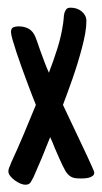

<svg xmlns="http://www.w3.org/2000/svg" viewBox="-20 -477 271 512"><path d="M231.4 -17.1Q231.4 -11.2 227.3 -8.1Q223.1 -4.9 217.8 -3.4Q212.4 -2 206.5 -1.5Q200.7 -1 197.3 -1Q189.9 -1 184.1 -1.5Q178.2 -2 173.1 -3.9Q168 -5.9 163.6 -9.8Q159.2 -13.7 154.8 -20.5Q146.5 -35.6 139.4 -51.8Q132.3 -67.9 125.5 -83.5Q122.1 -92.3 119.9 -97.7Q117.7 -103 113.8 -111.3Q103 -83.5 92 -57.1Q81.1 -30.8 69.3 -4.4Q65.9 2.4 61.8 9Q57.6 15.6 47.4 15.6Q42 15.6 34.4 12.5Q26.9 9.3 19.8 4.2Q12.7 -1 7.6 -7.3Q2.4 -13.7 2.4 -20Q2.4 -24.9 4.4 -30Q6.3 -35.2 8.8 -40H8.3Q26.9 -80.1 43.2 -118.9Q59.6 -157.7 75.7 -197.3Q72.3 -205.1 66.2 -221.2Q60.1 -237.3 52.7 -256.8Q45.4 -276.4 37.6 -297.9Q29.8 -319.3 23.7 -338.1Q17.6 -356.9 13.4 -371.3Q9.3 -385.7 9.3 -391.6Q9.3 -401.4 15.4 -404.1Q21.5 -406.7 29.3 -406.7Q44.9 -406.7 56.4 -400.4Q67.9 -394 74.2 -378.9Q76.7 -372.6 79.3 -365.5Q82 -358.4 84 -351.6L88.4 -339.4Q94.2 -323.7 98.9 -311Q103.5 -298.3 110.4 -283.2Q122.6 -314.5 133.1 -347.9Q143.6 -381.3 148.4 -415L149.9 -428.2Q149.9 -435.1 151.9 -442.9Q154.3 -449.7 157.5 -453.1Q160.6 -456.5 168.9 -456.5Q176.8 -456.5 184.1 -454.1Q191.4 -451.7 197.3 -447Q203.1 -442.4 206.8 -435.8Q210.4 -429.2 210.4 -420.4Q210.4 -406.7 207.3 -388.4Q204.1 -370.1 198.7 -349.9Q193.4 -329.6 186.8 -308.1Q180.2 -286.6 173.1 -266.4Q166 -246.1 159.4 -228.3Q152.8 -210.4 147.9 -197.3L177.7 -134.3Q186.5 -115.7 196 -95.7Q205.6 -75.7 213.4 -58.8Q221.2 -42 226.3 -30.3Q231.4 -18.6 231.4 -17.1Z"/></svg>

Font: Just Another Hand
Style: Regular
Weight: 400
Designer: Astigmatic (AOETI)
Foundry: Astigmatic (AOETI)
Version: Version 1.000